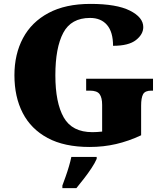

<svg xmlns="http://www.w3.org/2000/svg" viewBox="-20 -744 850 985"><path d="M440 10Q310 10 224.5 -36Q139 -82 96.5 -164.5Q54 -247 54 -358Q54 -466 98 -548.5Q142 -631 229 -677.5Q316 -724 444 -724Q578 -724 646.5 -689.5Q715 -655 715 -605Q715 -568 677.5 -538.5Q640 -509 560 -509Q560 -580 529 -616Q498 -652 442 -652Q345 -652 304.5 -575.5Q264 -499 264 -358Q264 -217 307 -141.5Q350 -66 454 -66Q476 -66 504 -69V-206Q504 -243 491 -261Q478 -279 441 -279H422V-340H765V-279H756Q724 -279 714 -260.5Q704 -242 704 -202V-50Q640 -20 575.5 -5Q511 10 440 10ZM300 208Q307 189 316.5 162.5Q326 136 334 108.5Q342 81 346 61H476V71Q467 92 449.5 118.5Q432 145 411 172Q390 199 372 221H300Z"/></svg>

Font: Noto Serif Ethiopic Black
Style: Regular
Weight: 900
Designer: Monotype Design Team
Foundry: Monotype Imaging Inc.
Version: Version 2.102; ttfautohint (v1.8.4.7-5d5b)